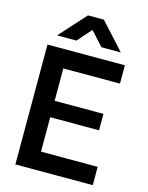

<svg xmlns="http://www.w3.org/2000/svg" viewBox="-134 -1000 835 1083"><g transform="rotate(15 284.0 -459.0)"><path d="M64 -700H516V-593H185V-404H470V-308H185V-107H516V0H64ZM242 -918H335L475 -764H362L290 -843H286L216 -764H103Z"/></g></svg>

Font: Lopes Sans SemiBold
Style: Regular
Weight: 600
Designer: Gabriel Lam, Diego Maldonado
Foundry: TypeRant, Foresti Design
Version: Version 4.000